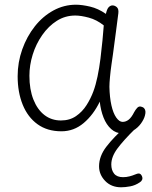

<svg xmlns="http://www.w3.org/2000/svg" viewBox="-20 -558 644 816"><path d="M55 -234Q55 -293 74.5 -348Q94 -403 128 -446Q162 -489 207 -513.5Q252 -538 303 -538Q328 -538 362.5 -530Q397 -522 430 -499Q435 -521 442.5 -528Q450 -535 458 -535Q468 -535 476.5 -527.5Q485 -520 483 -502Q479 -470 472.5 -421Q466 -372 460 -327Q458 -313 454 -285.5Q450 -258 447.5 -231Q445 -204 445 -189Q446 -144 453.5 -110.5Q461 -77 474 -58.5Q487 -40 501 -40Q515 -40 527 -49.5Q539 -59 550 -81Q556 -92 563 -99.5Q570 -107 579 -105Q588 -103 592.5 -98Q597 -93 598 -85.5Q599 -78 596 -67Q592 -51 579 -33Q566 -15 546 -3Q526 9 501 9Q473 9 452.5 -9.5Q432 -28 420 -58.5Q408 -89 404 -126Q377 -70 335.5 -35Q294 0 241 0Q181 0 139.5 -30Q98 -60 76.5 -113Q55 -166 55 -234ZM105 -236Q105 -178 122 -135Q139 -92 169 -69Q199 -46 239 -46Q276 -46 303 -64.5Q330 -83 348 -111.5Q366 -140 377 -170Q387 -197 394.5 -233Q402 -269 407 -309Q412 -349 415.5 -386Q419 -423 421 -450Q391 -474 357.5 -483Q324 -492 300 -492Q257 -492 221.5 -469.5Q186 -447 159.5 -409Q133 -371 119 -326Q105 -281 105 -236ZM495 238Q453 238 427 211Q401 184 401 149Q401 106 432 65.5Q463 25 514 -20H551L554 -10Q506 37 479.5 72.5Q453 108 453 141Q453 165 465 180Q477 195 503 195Q517 195 530.5 191.5Q544 188 553 184Q564 179 571 179.5Q578 180 583 190Q587 199 584 206Q581 213 574 217Q555 230 533.5 234Q512 238 495 238Z"/></svg>

Font: Playpen Sans ExtraLight
Style: Regular
Weight: 250
Designer: Laura Meseguer, Veronika Burian, José Scaglione
Foundry: TypeTogether
Version: Version 1.001